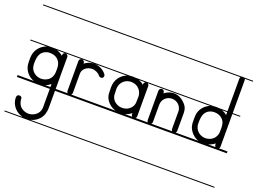

<svg xmlns="http://www.w3.org/2000/svg" viewBox="-107 -702 1571 1172"><g transform="rotate(20 679.0 -116.0)"><path d="M137 -199C161 -199 186 -190 199 -169C210 -154 211 -133 211 -118C211 -109 212 -86 204 -71C193 -46 165 -32 139 -32C109 -32 81 -51 72 -78C69 -88 68 -98 68 -108C68 -157 81 -181 109 -193C118 -197 127 -199 137 -199ZM-2.5 -235V-229H106.3C77.6 -219.6 53.2 -197.6 42 -170C35 -154 34 -134 34 -121C34 -87 36 -78 40 -66C50.1 -37.2 74.3 -13.2 103.3 -4H-2.5V8H211V130C211 158 190 183 163 191C156 194 148 195 140 195C117 195 93 184 80 165C72 152 68 137 68 123C68 114 60 109 51 109C48 109 44 110 41 112C36 116 34 122 34 128C34 132 35 137 35 141C40 180 70 213 108 224C109.9 224.8 111.9 225.4 113.9 226H-2.5V232H284V226H164.7C185.1 221.2 203.8 210.6 218 195C237 175 245 147 245 120V8H284V-4H245V-212C245 -221 236 -229 227 -229H284V-235ZM-2.5 -463V-457H284V-463ZM175.8 -4C182.5 -5.8 188.9 -8.3 195 -12C200 -15 207 -22 211 -23V-4ZM227 -229C224 -229 222 -228 219 -226C212 -223 211 -214 211 -207C199.6 -217.3 185.9 -224.6 171.3 -229Z M281.5 226V232H525V226ZM281.5 -235V-229H334H414C390 -229 368 -220 352 -207V-211C352 -216 350 -220 347 -223C343 -227 339 -229 334 -229C324 -229 317 -221 317 -211V-17C317 -12.1 319 -7.3 322.9 -4H281.5V8H525V-4H346.1C350 -7.3 352 -12.1 352 -17V-143C352 -172 380 -195 414 -195C435 -195 457 -183 467 -169C470 -165 475 -163 481 -163C484 -163 488 -164 491 -166C495 -169 497 -174 497 -180C497 -183 496 -186 494 -189C477 -213 447 -229 414 -229H525V-235ZM281.5 -463V-457H525V-463Z M662 -202C677 -202 692 -199 704 -191C724 -178 736 -155 736 -131C736 -120 735 -108 735 -96C735 -71 716 -48 693 -39C684 -36 675 -34 665 -34C661 -34 656 -35 652 -35C627 -39 605 -56 597 -80C594 -89 594 -100 594 -110C594 -123 593 -122 593 -128C593 -137 594 -145 597 -154C604 -178 626 -197 652 -201C655 -201 659 -202 662 -202ZM662 -236C657.3 -236 652.7 -235.7 648.1 -235H522.5V-229H625.2C607 -221.9 590.6 -209.8 579 -194C565 -175 559 -152 559 -129C559 -117 560 -104 560 -92C560 -58 585 -26 616 -11C622 -8 628.3 -5.7 634.7 -4H522.5V8H805V-4H762.8C764.3 -5 765.7 -6.4 767 -8C770 -11 770 -16 770 -21V-214C770 -220.3 765.6 -226.1 760.3 -229H805V-235H678.7C673.5 -235.7 668.2 -236 663 -236ZM522.5 226V232H805V226ZM522.5 -463V-457H805V-463ZM694.8 -4C709.9 -8.3 724.1 -16 736 -26C736 -20 735 -12 740 -7C740.9 -5.8 741.9 -4.8 743.1 -4ZM745.3 -229C739.1 -225.9 736 -218 736 -211C736 -207 731 -214 730 -215C722 -220.9 713 -225.6 703.6 -229Z M934 -226C910 -226 889 -217 872 -203V-207C872 -214 869 -220 864 -223C861 -225 858 -226 855 -226C852 -226 849 -225 846 -223C841 -220 838 -214 838 -207V-150V-130V-17C838 -12.1 840 -7.3 843.4 -4H802.5V8H1065V-4H1024.6C1028 -7.3 1030 -12.1 1030 -17V-130C1030 -164 1018 -178 1013 -184C993 -208 967 -226 934 -226ZM802.5 226V232H1065V226ZM802.5 -235V-229H1065V-235ZM802.5 -463V-457H1065V-463ZM866.6 -4C870 -7.3 872 -12.1 872 -17V-130C872 -164 899 -191 934 -191C968 -191 996 -164 996 -130V-17C996 -12.1 998 -7.3 1001.4 -4Z M1204 -202C1227 -202 1251 -193 1265 -173C1277 -156 1277 -136 1277 -113C1277 -105 1278 -88 1270 -73C1259 -48 1232 -34 1205 -34C1176 -34 1147 -53 1139 -81C1135 -90 1135 -100 1135 -110C1135 -159 1147 -183 1175 -196C1184 -200 1194 -202 1204 -202ZM1062.5 226V232H1361V226ZM1172 -4H1062.5V8H1361V-4H1305C1308.6 -6.4 1311 -10.1 1311 -15V-64V-229H1361V-235H1311V-449C1311 -451.9 1310 -454.7 1308.2 -457H1361V-463H1299.9C1298 -463.6 1296 -464 1294 -464C1291.9 -464 1289.9 -463.6 1288.1 -463H1062.5V-457H1280.3C1278.2 -454 1277 -450.2 1277 -446V-235H1218.4C1213 -235.7 1207.5 -236 1202 -236C1197.5 -236 1192.9 -235.7 1188.4 -235H1062.5V-229H1166.2C1141.3 -219.1 1120 -199.4 1109 -174C1101 -157 1101 -136 1101 -122C1101 -109 1100 -87 1106 -69C1117 -39.1 1142.3 -13.5 1172 -4ZM1234.5 -4C1243.8 -6.3 1252.8 -9.8 1261 -15C1267 -17 1274 -25 1277 -25C1277 -18 1277 -9 1284 -4ZM1277 -229V-210C1267.6 -218.5 1256.4 -224.7 1244.3 -229Z"/></g></svg>

Font: LetsTraceRuled
Style: Medium
Weight: 500
Version: Version 003.000